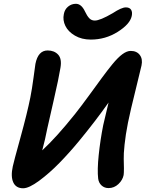

<svg xmlns="http://www.w3.org/2000/svg" viewBox="-20 -966 774 1019"><path d="M461.9 -755.9Q413.6 -755.9 377.7 -776.9Q341.8 -797.9 326.9 -828.6Q312 -859.4 318.8 -891.1Q323.2 -916 341.3 -930.9Q359.4 -945.8 382.8 -945.8Q412.1 -945.8 431.2 -904.8Q441.9 -881.8 453.6 -869.4Q465.3 -856.9 482.9 -856.9Q511.2 -856.9 578.1 -896Q625 -926.8 647.9 -926.8Q667.5 -926.8 675.5 -914.6Q683.6 -902.3 679.2 -880.9Q669.9 -837.9 604.7 -796.9Q539.6 -755.9 461.9 -755.9ZM103 33.2Q64.9 33.2 50.5 2Q36.1 -29.3 47.9 -83Q52.2 -104.5 88.4 -235.4Q124.5 -366.2 141.1 -449.2Q149.9 -493.2 158 -554.4Q166 -615.7 168 -627Q182.1 -698.2 232.9 -698.2Q268.1 -698.2 288.6 -676Q309.1 -653.8 300.8 -606Q292.5 -553.7 264.2 -430.2Q235.8 -306.6 231 -284.2Q219.7 -224.6 204.1 -168Q280.3 -238.3 378.9 -361.8Q411.6 -403.3 452.6 -459.5Q493.7 -515.6 520.5 -552.5Q547.4 -589.4 576.4 -625Q605.5 -660.6 629.4 -678.2Q653.3 -695.8 673.8 -695.8Q705.6 -695.8 721.9 -674.3Q738.3 -652.8 731 -618.2Q727.5 -600.6 700 -490.2Q672.4 -379.9 659.2 -314.9Q646.5 -250.5 641.1 -198.5Q635.7 -146.5 636.7 -122.3Q637.7 -98.1 637.7 -73Q637.7 -47.9 636.2 -37.1Q630.9 -10.3 608.4 11Q585.9 32.2 556.2 32.2Q534.2 32.2 519 18.3Q503.9 4.4 501 -18.1Q495.6 -64 503.9 -143.6Q512.2 -223.1 527.8 -301.8Q528.8 -307.1 556.2 -421.9Q484.4 -320.3 398.9 -216.8Q347.7 -154.8 294.9 -100.8Q242.2 -46.9 188 -6.8Q133.8 33.2 103 33.2Z"/></svg>

Font: Shantell Sans Bouncy
Style: Italic
Weight: 600
Italic angle: -11.31°
Designer: Stephen Nixon, Anya Danilova, Shantell Martin
Foundry: Arrow Type
Version: Version 1.006;[9816181b4]